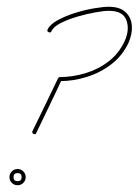

<svg xmlns="http://www.w3.org/2000/svg" viewBox="-20 -530 410 568"><path d="M124 -435Q118 -437 121 -443Q128 -458 151 -470.5Q174 -483 203 -492Q232 -501 259 -505.5Q286 -510 302 -510Q334 -510 351 -494.5Q368 -479 370 -454.5Q372 -430 360 -403Q342 -365 309.5 -340Q277 -315 237 -302.5Q197 -290 157 -290Q156 -290 159 -292Q163 -294 162 -293Q144 -254 125 -215Q106 -176 87 -136Q85 -131 79 -134Q74 -136 76 -142Q95 -181 114 -220Q133 -259 152 -299Q152 -299 154 -301Q156 -302 157 -302Q195 -302 233 -313.5Q271 -325 301.5 -348.5Q332 -372 349 -409Q364 -442 354 -470Q344 -498 302 -498Q288 -498 262.5 -493.5Q237 -489 209.5 -481Q182 -473 160 -462Q138 -451 132 -437Q129 -432 124 -435ZM44 -6Q44 -18 32 -18Q20 -18 20 -6Q20 6 32 6Q44 6 44 -6ZM8 -6Q8 -16 15 -23Q22 -30 32 -30Q42 -30 49 -23Q56 -16 56 -6Q56 4 49 11Q42 18 32 18Q22 18 15 11Q8 4 8 -6Z"/></svg>

Font: FRB American Cursive Guidelines Arrows Thin
Style: Italic
Weight: 100
Italic angle: -25°
Version: Version 2.0;Modular Font Editor K font №1